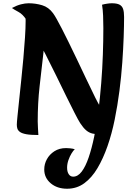

<svg xmlns="http://www.w3.org/2000/svg" viewBox="-20 -822 855 1176"><path d="M391 334Q330 334 290.5 300.5Q251 267 251 216Q251 183 267 153.5Q283 124 313 104.5Q343 85 385 85Q395 85 410 86.5Q425 88 438 92Q429 100 418 118Q407 136 399 159Q391 182 391 205Q391 230 401 245Q411 260 428 260Q457 260 480.5 229Q504 198 523 142.5Q542 87 557 14.5Q572 -58 582.5 -141.5Q593 -225 600 -313Q607 -401 610 -487Q613 -573 613 -650Q613 -689 611.5 -725.5Q610 -762 605 -793Q619 -797 636 -799.5Q653 -802 665 -802Q696 -802 712 -793.5Q728 -785 734 -767Q740 -749 740 -718Q740 -667 737.5 -595Q735 -523 729 -438.5Q723 -354 711.5 -265Q700 -176 682.5 -89.5Q665 -3 638.5 73Q612 149 577 208Q542 267 496 300.5Q450 334 391 334ZM215 5Q167 5 140.5 0Q114 -5 102 -14Q90 -23 86.5 -34Q83 -45 83 -58Q83 -71 87 -110Q91 -149 97 -206.5Q103 -264 110 -330Q117 -396 123 -463.5Q129 -531 133 -591.5Q137 -652 137 -695Q137 -733 133.5 -757Q130 -781 123 -796Q183 -783 211 -762.5Q239 -742 247 -716Q255 -690 255 -657Q255 -576 244.5 -485Q234 -394 222.5 -292.5Q211 -191 211 -78Q211 -59 212.5 -38.5Q214 -18 215 5ZM596 1Q567 1 546 -4Q525 -9 507.5 -24Q490 -39 471 -68Q459 -87 437 -130Q415 -173 386 -232Q357 -291 324.5 -358Q292 -425 258.5 -490Q225 -555 195 -611Q165 -667 140 -703Q119 -735 93 -749Q67 -763 53 -773Q83 -789 108.5 -795.5Q134 -802 155 -802Q198 -802 238 -790Q278 -778 305 -741Q322 -718 359 -646Q396 -574 450 -461Q478 -403 506.5 -342Q535 -281 563.5 -224Q592 -167 622 -123Z"/></svg>

Font: Merienda ExtraBold
Style: Regular
Weight: 800
Designer: Eduardo Rodriguez Tunni
Foundry: Eduardo Rodriguez Tunni
Version: Version 2.001